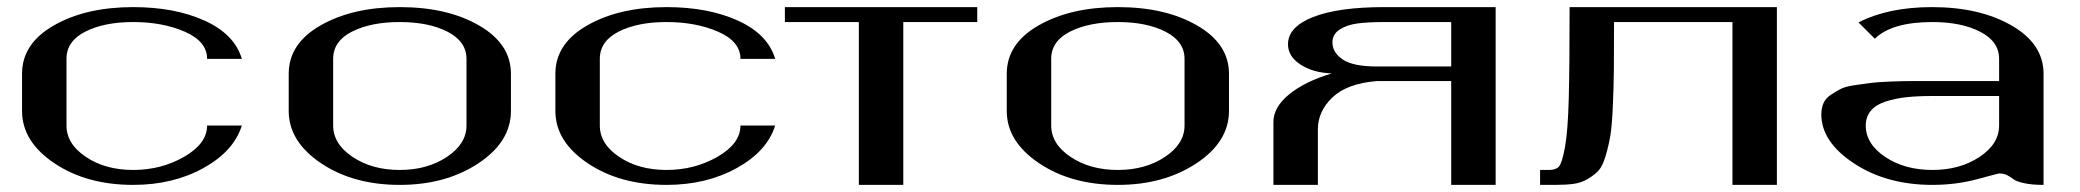

<svg xmlns="http://www.w3.org/2000/svg" viewBox="-20 -520 5851 540"><path d="M660.2 -354.5H562.5Q562.5 -403.3 500 -430.7Q437.5 -458 354.5 -458Q273.4 -458 220.2 -431.2Q167 -404.3 167 -354.5V-167Q167 -115.2 221.7 -78.6Q276.4 -42 354.5 -42Q433.6 -42 498 -79.1Q562.5 -116.2 562.5 -167H660.2Q637.7 -94.7 552.2 -47.4Q466.8 0 354.5 0Q223.6 0 132.8 -61Q42 -122.1 42 -208V-312.5Q42 -397.5 131.8 -448.7Q221.7 -500 354.5 -500Q471.7 -500 555.7 -461.9Q639.6 -423.8 660.2 -354.5Z M1292 -167V-354.5Q1292 -403.3 1238.8 -430.7Q1185.5 -458 1104.5 -458Q1023.4 -458 970.2 -431.2Q917 -404.3 917 -354.5V-167Q917 -115.2 971.7 -78.6Q1026.4 -42 1104.5 -42Q1181.6 -42 1236.8 -78.6Q1292 -115.2 1292 -167ZM1417 -208Q1417 -121.1 1325.2 -60.5Q1233.4 0 1104.5 0Q973.6 0 882.8 -61Q792 -122.1 792 -208V-312.5Q792 -397.5 881.8 -448.7Q971.7 -500 1104.5 -500Q1238.3 -500 1327.6 -448.2Q1417 -396.5 1417 -312.5Z M2160.2 -354.5H2062.5Q2062.5 -403.3 2000 -430.7Q1937.5 -458 1854.5 -458Q1773.4 -458 1720.2 -431.2Q1667 -404.3 1667 -354.5V-167Q1667 -115.2 1721.7 -78.6Q1776.4 -42 1854.5 -42Q1933.6 -42 1998 -79.1Q2062.5 -116.2 2062.5 -167H2160.2Q2137.7 -94.7 2052.2 -47.4Q1966.8 0 1854.5 0Q1723.6 0 1632.8 -61Q1542 -122.1 1542 -208V-312.5Q1542 -397.5 1631.8 -448.7Q1721.7 -500 1854.5 -500Q1971.7 -500 2055.7 -461.9Q2139.6 -423.8 2160.2 -354.5Z M2728.5 -500V-458H2520.5V0H2395.5V-458H2187.5V-500Z M3311.5 -167V-354.5Q3311.5 -403.3 3258.3 -430.7Q3205.1 -458 3124 -458Q3043 -458 2989.7 -431.2Q2936.5 -404.3 2936.5 -354.5V-167Q2936.5 -115.2 2991.2 -78.6Q3045.9 -42 3124 -42Q3201.2 -42 3256.3 -78.6Q3311.5 -115.2 3311.5 -167ZM3436.5 -208Q3436.5 -121.1 3344.7 -60.5Q3252.9 0 3124 0Q2993.2 0 2902.3 -61Q2811.5 -122.1 2811.5 -208V-312.5Q2811.5 -397.5 2901.4 -448.7Q2991.2 -500 3124 -500Q3257.8 -500 3347.2 -448.2Q3436.5 -396.5 3436.5 -312.5Z M3686.5 0H3561.5V-176.8Q3561.5 -218.8 3606 -254.9Q3650.4 -291 3725.6 -313.5Q3672.9 -315.4 3637.7 -338.4Q3602.5 -361.3 3602.5 -395.5Q3602.5 -444.3 3673.3 -472.2Q3744.1 -500 3874 -500H4186.5V0H4061.5V-292H3852.5Q3768.6 -285.2 3727.5 -246.1Q3686.5 -207 3686.5 -156.2ZM4061.5 -333V-458H3874Q3828.1 -458 3798.3 -454.1Q3768.6 -450.2 3748 -437Q3727.5 -423.8 3727.5 -400.4Q3727.5 -372.1 3756.8 -352.5Q3786.1 -333 3852.5 -333Z M4977.5 -500V0H4852.5V-458H4519.5Q4519.5 -373 4519 -324.7Q4518.6 -276.4 4516.1 -221.7Q4513.7 -167 4509.3 -139.6Q4504.9 -112.3 4496.1 -82.5Q4487.3 -52.7 4476.1 -40.5Q4464.8 -28.3 4446.3 -17.1Q4427.7 -5.9 4405.8 -2.9Q4383.8 0 4352.5 0H4311.5V-42H4336.9Q4355.5 -42 4364.3 -51.3Q4373 -60.5 4381.3 -105Q4389.6 -149.4 4392.1 -241.7Q4394.5 -334 4394.5 -500Z M5727.5 0Q5694.3 0 5672.4 -4.9Q5650.4 -9.8 5642.6 -16.1Q5634.8 -22.5 5625 -27.3Q5615.2 -32.2 5602.5 -32.2Q5600.6 -32.2 5541 -16.1Q5481.4 0 5415 0Q5286.1 0 5194.3 -60.5Q5102.5 -121.1 5102.5 -198.2Q5102.5 -215.8 5108.4 -229.5Q5114.3 -243.2 5127.9 -252.4Q5141.6 -261.7 5155.3 -269Q5168.9 -276.4 5195.3 -280.3Q5221.7 -284.2 5240.2 -286.6Q5258.8 -289.1 5294.4 -290.5Q5330.1 -292 5351.6 -292Q5373 -292 5415 -292H5602.5V-354.5Q5602.5 -403.3 5549.3 -430.7Q5496.1 -458 5415 -458Q5300.8 -458 5252.9 -411.1L5207 -457Q5291 -500 5414.1 -500Q5547.9 -500 5637.7 -448.2Q5727.5 -396.5 5727.5 -312.5ZM5602.5 -250H5415Q5373 -250 5341.8 -246.6Q5310.5 -243.2 5283.2 -234.4Q5255.9 -225.6 5241.7 -208.5Q5227.5 -191.4 5227.5 -167Q5227.5 -115.2 5282.2 -78.6Q5336.9 -42 5415 -42Q5492.2 -42 5547.4 -78.6Q5602.5 -115.2 5602.5 -167Z"/></svg>

Font: okolaks
Style: Bold
Weight: 600
Width: 8
Version: Version 000.6.0